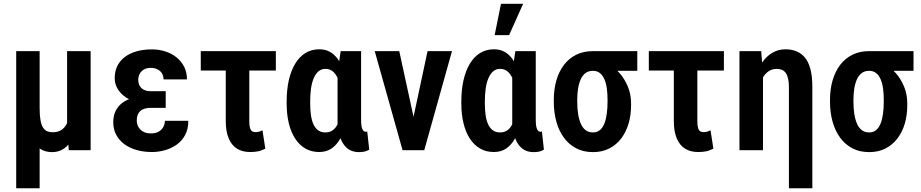

<svg xmlns="http://www.w3.org/2000/svg" viewBox="-20 -801 4911 1024"><path d="M337.9 -528.3H463.4V0H346.7L337.9 -122.1ZM355 -245.6 402.3 -246.6Q402.3 -190.9 393.3 -144Q384.3 -97.2 366.5 -62.5Q348.6 -27.8 321.5 -8.8Q294.4 10.3 258.3 10.3Q229 10.3 206.5 -0.5Q184.1 -11.2 167.5 -34.4Q150.9 -57.6 138.7 -94.7L123 -225.6H191.4Q191.4 -185.1 196 -159.4Q200.7 -133.8 210 -119.9Q219.2 -106 231.9 -100.8Q244.6 -95.7 260.7 -95.7Q287.6 -95.7 305.7 -106.7Q323.7 -117.7 334.5 -137.9Q345.2 -158.2 350.1 -185.8Q355 -213.4 355 -245.6ZM66.4 -528.3H191.4V203.1H66.4Z M759.3 -287.1H863.8V-225.6H783.2Q760.7 -225.6 744.1 -218.8Q727.5 -211.9 718.5 -196.8Q709.5 -181.6 709.5 -157.7Q709.5 -144.5 714.1 -132.3Q718.8 -120.1 728.3 -110.4Q737.8 -100.6 751.7 -95Q765.6 -89.4 784.2 -89.4Q809.1 -89.4 825.7 -98.6Q842.3 -107.9 850.8 -123.5Q859.4 -139.2 859.4 -156.7H984.4Q984.4 -113.3 967.8 -81.8Q951.2 -50.3 922.9 -30Q894.5 -9.8 860.1 0Q825.7 9.8 790 9.8Q746.1 9.8 708.5 -1Q670.9 -11.7 643.1 -32.2Q615.2 -52.7 599.6 -82.3Q584 -111.8 584 -149.4Q584 -182.6 596.2 -208.3Q608.4 -233.9 631.1 -251.5Q653.8 -269 686.3 -278.1Q718.8 -287.1 759.3 -287.1ZM863.8 -252H759.3Q722.7 -252 692.1 -262.2Q661.6 -272.5 639.2 -290.8Q616.7 -309.1 604.2 -333Q591.8 -356.9 591.8 -383.8Q591.8 -421.4 606.2 -450Q620.6 -478.5 647 -498Q673.3 -517.6 709.7 -527.6Q746.1 -537.6 790 -537.6Q828.6 -537.6 862.3 -526.6Q896 -515.6 921.6 -494.9Q947.3 -474.1 962.2 -444.8Q977.1 -415.5 977.1 -377.4H852.1Q852.1 -396.5 843.5 -410.2Q835 -423.8 819.6 -431.4Q804.2 -439 784.7 -439Q761.2 -439 746.3 -429.7Q731.4 -420.4 724.4 -405.8Q717.3 -391.1 717.3 -375.5Q717.3 -361.8 721.4 -350.6Q725.6 -339.4 734.1 -331.3Q742.7 -323.2 754.9 -318.8Q767.1 -314.5 783.2 -314.5H863.8Z M1451.2 -528.3V-424.8H1050.8V-528.3ZM1184.1 -528.3H1309.6V-154.3Q1309.6 -131.8 1313.2 -119.1Q1316.9 -106.4 1324.2 -101.3Q1331.5 -96.2 1340.8 -96.2Q1354.5 -96.2 1363 -99.1Q1371.6 -102.1 1379.9 -106L1395 -8.3Q1373.5 2.9 1355 6.3Q1336.4 9.8 1313.5 9.8Q1273.4 9.8 1244.6 -7.8Q1215.8 -25.4 1200 -62.3Q1184.1 -99.1 1184.1 -156.2Z M1508.8 -249V-259.3Q1508.8 -320.8 1520 -371.6Q1531.2 -422.4 1553.5 -460Q1575.7 -497.6 1608.2 -517.8Q1640.6 -538.1 1683.1 -538.1Q1713.9 -538.1 1737.8 -525.4Q1761.7 -512.7 1779.5 -488.8Q1797.4 -464.8 1809.6 -431.6Q1821.8 -398.4 1829.6 -357.7Q1837.4 -316.9 1841.3 -270V-247.6Q1835.9 -191.9 1825 -144.5Q1814 -97.2 1795.2 -62.7Q1776.4 -28.3 1748.5 -9.3Q1720.7 9.8 1682.1 9.8Q1640.1 9.8 1607.9 -9.3Q1575.7 -28.3 1553.5 -63Q1531.2 -97.7 1520 -145Q1508.8 -192.4 1508.8 -249ZM1634.3 -259.3V-249Q1634.3 -216.3 1638.2 -188Q1642.1 -159.7 1651.4 -138.9Q1660.6 -118.2 1676.3 -106.4Q1691.9 -94.7 1715.3 -94.7Q1737.8 -94.7 1753.4 -105.5Q1769 -116.2 1779.1 -136Q1789.1 -155.8 1795.4 -182.4Q1801.8 -209 1805.2 -239.7V-273.9Q1802.7 -307.6 1796.4 -336.7Q1790 -365.7 1779.5 -387.5Q1769 -409.2 1753.4 -421.4Q1737.8 -433.6 1715.8 -433.6Q1692.9 -433.6 1677.5 -419.7Q1662.1 -405.8 1652.3 -381.8Q1642.6 -357.9 1638.4 -326.7Q1634.3 -295.4 1634.3 -259.3ZM1796.9 -528.3H1905.8V-165Q1905.8 -145.5 1907.5 -132.6Q1909.2 -119.6 1912.8 -112.1Q1916.5 -104.5 1921.1 -101.3Q1925.8 -98.1 1931.6 -98.1Q1934.1 -98.1 1935.8 -98.9Q1937.5 -99.6 1938.5 -100.1L1949.2 -2.9Q1935.1 5.4 1922.4 7.8Q1909.7 10.3 1894.5 10.3Q1870.1 10.3 1850.8 1.5Q1831.5 -7.3 1816.9 -25.6Q1802.2 -43.9 1792.7 -72.3Q1783.2 -100.6 1780.3 -140.1V-415Z M2168.9 -100.1 2260.3 -528.3H2390.6L2242.7 0H2163.6ZM2109.4 -528.3 2202.6 -99.1 2206.1 0H2127L1978.5 -528.3Z M2440.4 -249V-259.3Q2440.4 -320.8 2451.7 -371.6Q2462.9 -422.4 2485.1 -460Q2507.3 -497.6 2539.8 -517.8Q2572.3 -538.1 2614.7 -538.1Q2645.5 -538.1 2669.4 -525.4Q2693.4 -512.7 2711.2 -488.8Q2729 -464.8 2741.2 -431.6Q2753.4 -398.4 2761.2 -357.7Q2769 -316.9 2772.9 -270V-247.6Q2767.6 -191.9 2756.6 -144.5Q2745.6 -97.2 2726.8 -62.7Q2708 -28.3 2680.2 -9.3Q2652.3 9.8 2613.8 9.8Q2571.8 9.8 2539.6 -9.3Q2507.3 -28.3 2485.1 -63Q2462.9 -97.7 2451.7 -145Q2440.4 -192.4 2440.4 -249ZM2565.9 -259.3V-249Q2565.9 -216.3 2569.8 -188Q2573.7 -159.7 2583 -138.9Q2592.3 -118.2 2607.9 -106.4Q2623.5 -94.7 2647 -94.7Q2669.4 -94.7 2685.1 -105.5Q2700.7 -116.2 2710.7 -136Q2720.7 -155.8 2727.1 -182.4Q2733.4 -209 2736.8 -239.7V-273.9Q2734.4 -307.6 2728 -336.7Q2721.7 -365.7 2711.2 -387.5Q2700.7 -409.2 2685.1 -421.4Q2669.4 -433.6 2647.5 -433.6Q2624.5 -433.6 2609.1 -419.7Q2593.8 -405.8 2584 -381.8Q2574.2 -357.9 2570.1 -326.7Q2565.9 -295.4 2565.9 -259.3ZM2728.5 -528.3H2837.4V-165Q2837.4 -145.5 2839.1 -132.6Q2840.8 -119.6 2844.5 -112.1Q2848.1 -104.5 2852.8 -101.3Q2857.4 -98.1 2863.3 -98.1Q2865.7 -98.1 2867.4 -98.9Q2869.1 -99.6 2870.1 -100.1L2880.9 -2.9Q2866.7 5.4 2854 7.8Q2841.3 10.3 2826.2 10.3Q2801.8 10.3 2782.5 1.5Q2763.2 -7.3 2748.5 -25.6Q2733.9 -43.9 2724.4 -72.3Q2714.8 -100.6 2711.9 -140.1V-415ZM2618.2 -613.8 2651.9 -780.8H2770L2695.3 -613.8Z M2933.6 -258.8V-269Q2933.6 -324.7 2947.3 -372.1Q2960.9 -419.4 2987.3 -454.3Q3013.7 -489.3 3052.7 -508.8Q3091.8 -528.3 3141.6 -528.3Q3151.9 -523.9 3160.9 -509.8Q3169.9 -495.6 3184.8 -480.7Q3199.7 -465.8 3225.6 -458Q3257.8 -441.4 3284.9 -410.4Q3312 -379.4 3328.9 -338.4Q3345.7 -297.4 3345.7 -249.5V-239.3Q3345.7 -187.5 3332.5 -142.3Q3319.3 -97.2 3293.5 -63Q3267.6 -28.8 3229.7 -9.3Q3191.9 10.3 3142.6 10.3Q3091.8 10.3 3053 -10Q3014.2 -30.3 2987.5 -66.7Q2960.9 -103 2947.3 -152.1Q2933.6 -201.2 2933.6 -258.8ZM3058.6 -269V-258.8Q3058.6 -224.6 3063 -195.1Q3067.4 -165.5 3076.9 -142.8Q3086.4 -120.1 3102.5 -107.4Q3118.7 -94.7 3142.6 -94.7Q3164.6 -94.7 3179.7 -107.4Q3194.8 -120.1 3203.6 -142.8Q3212.4 -165.5 3216.3 -195.1Q3220.2 -224.6 3220.2 -258.8V-269Q3220.2 -300.3 3216.6 -328.1Q3212.9 -356 3203.9 -377.4Q3194.8 -398.9 3179.7 -411.1Q3164.6 -423.3 3142.1 -423.3Q3118.7 -423.3 3102.5 -411.1Q3086.4 -398.9 3076.9 -377.4Q3067.4 -356 3063 -328.1Q3058.6 -300.3 3058.6 -269ZM3378.9 -528.3V-423.3H3141.6V-528.3Z M3840.8 -528.3V-424.8H3440.4V-528.3ZM3573.7 -528.3H3699.2V-154.3Q3699.2 -131.8 3702.9 -119.1Q3706.5 -106.4 3713.9 -101.3Q3721.2 -96.2 3730.5 -96.2Q3744.1 -96.2 3752.7 -99.1Q3761.2 -102.1 3769.5 -106L3784.7 -8.3Q3763.2 2.9 3744.6 6.3Q3726.1 9.8 3703.1 9.8Q3663.1 9.8 3634.3 -7.8Q3605.5 -25.4 3589.6 -62.3Q3573.7 -99.1 3573.7 -156.2Z M4049.3 -415.5V0H3923.8V-528.3H4039.6ZM4024.9 -282.2 3994.6 -281.2Q3994.6 -336.9 4007.3 -383.8Q4020 -430.7 4043.2 -465.3Q4066.4 -500 4098.4 -519Q4130.4 -538.1 4168.9 -538.1Q4200.7 -538.1 4227.1 -527.6Q4253.4 -517.1 4272.7 -494.1Q4292 -471.2 4302.2 -432.9Q4312.5 -394.5 4312.5 -337.9V203.1H4187.5V-337.9Q4187.5 -363.3 4183.3 -381.6Q4179.2 -399.9 4171.1 -411.4Q4163.1 -422.9 4150.9 -428.2Q4138.7 -433.6 4122.6 -433.6Q4099.1 -433.6 4080.8 -421.9Q4062.5 -410.2 4050 -389.4Q4037.6 -368.7 4031.2 -341.1Q4024.9 -313.5 4024.9 -282.2Z M4406.7 -258.8V-269Q4406.7 -324.7 4420.4 -372.1Q4434.1 -419.4 4460.4 -454.3Q4486.8 -489.3 4525.9 -508.8Q4564.9 -528.3 4614.7 -528.3Q4625 -523.9 4634 -509.8Q4643.1 -495.6 4658 -480.7Q4672.9 -465.8 4698.7 -458Q4731 -441.4 4758.1 -410.4Q4785.2 -379.4 4802 -338.4Q4818.8 -297.4 4818.8 -249.5V-239.3Q4818.8 -187.5 4805.7 -142.3Q4792.5 -97.2 4766.6 -63Q4740.7 -28.8 4702.9 -9.3Q4665 10.3 4615.7 10.3Q4564.9 10.3 4526.1 -10Q4487.3 -30.3 4460.7 -66.7Q4434.1 -103 4420.4 -152.1Q4406.7 -201.2 4406.7 -258.8ZM4531.7 -269V-258.8Q4531.7 -224.6 4536.1 -195.1Q4540.5 -165.5 4550 -142.8Q4559.6 -120.1 4575.7 -107.4Q4591.8 -94.7 4615.7 -94.7Q4637.7 -94.7 4652.8 -107.4Q4668 -120.1 4676.8 -142.8Q4685.5 -165.5 4689.5 -195.1Q4693.4 -224.6 4693.4 -258.8V-269Q4693.4 -300.3 4689.7 -328.1Q4686 -356 4677 -377.4Q4668 -398.9 4652.8 -411.1Q4637.7 -423.3 4615.2 -423.3Q4591.8 -423.3 4575.7 -411.1Q4559.6 -398.9 4550 -377.4Q4540.5 -356 4536.1 -328.1Q4531.7 -300.3 4531.7 -269ZM4852.1 -528.3V-423.3H4614.7V-528.3Z"/></svg>

Font: Roboto Condensed SemiBold
Style: Regular
Weight: 600
Designer: Christian Robertson
Foundry: Google
Version: Version 3.008; 2023